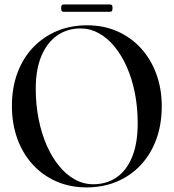

<svg xmlns="http://www.w3.org/2000/svg" viewBox="-20 -823 772 854"><path d="M367.5 -710.5Q441 -710.5 501.8 -683.8Q562.5 -657 606.8 -608.5Q651 -560 675.2 -494.2Q699.5 -428.5 699.5 -351Q699.5 -269.5 675 -203Q650.5 -136.5 605.8 -88.8Q561 -41 499.8 -15.2Q438.5 10.5 365 10.5Q291.5 10.5 230.5 -16.2Q169.5 -43 125.2 -91.5Q81 -140 57 -206.2Q33 -272.5 33 -352.5Q33 -432.5 57.5 -498.5Q82 -564.5 127 -611.8Q172 -659 233 -684.8Q294 -710.5 367.5 -710.5ZM592.5 -275Q592.5 -345.5 580 -408.8Q567.5 -472 544.2 -524.8Q521 -577.5 489.2 -616Q457.5 -654.5 419.2 -675.5Q381 -696.5 338 -696.5Q279.5 -696.5 234.8 -665.5Q190 -634.5 164.5 -574.8Q139 -515 139 -429Q139 -357.5 151.8 -293.5Q164.5 -229.5 187.8 -176.5Q211 -123.5 242.8 -84.8Q274.5 -46 313 -24.8Q351.5 -3.5 394.5 -3.5Q454 -3.5 498.5 -34Q543 -64.5 567.8 -125.2Q592.5 -186 592.5 -275ZM252 -786.5Q252 -796.5 254.5 -799.8Q257 -803 263 -803H469Q475.5 -803 478 -800Q480.5 -797 480.5 -787Q480.5 -777.5 478 -774Q475.5 -770.5 469 -770.5H263Q257 -770.5 254.5 -774Q252 -777.5 252 -786.5Z"/></svg>

Font: Fraunces 96pt
Style: Regular
Weight: 400
Version: Version 1.000;[b76b70a41]